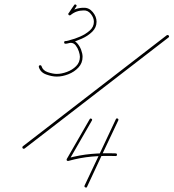

<svg xmlns="http://www.w3.org/2000/svg" viewBox="-20 -594 782 865"><path d="M314 -571Q317 -576 322 -573Q327 -570 324 -565Q318 -555 311.5 -546Q305 -537 299 -528Q296 -523 291 -526Q286 -529 289 -534Q295 -544 301.5 -553Q308 -562 314 -571Q314 -571 314 -571Q314 -571 314 -571ZM298 -526Q293 -523 289 -527Q286 -532 290 -536Q319 -559 357 -559Q381 -560 398 -539.5Q415 -519 415 -496Q415 -470 395.5 -451Q376 -432 349 -420Q322 -408 300 -402Q294 -401 287.5 -399Q281 -397 275 -397Q269 -397 269 -403Q269 -409 275 -409Q281 -409 287 -411Q293 -413 299 -413Q315 -413 327 -400Q339 -387 345.5 -369.5Q352 -352 352 -338Q352 -310 333.5 -290Q315 -270 288 -259.5Q261 -249 236 -249Q214 -249 188 -258.5Q162 -268 155 -292Q155 -292 155 -292Q155 -292 155 -292Q154 -298 159 -300Q165 -301 167 -296Q173 -276 196 -268.5Q219 -261 236 -261Q257 -261 281.5 -270Q306 -279 323 -296Q340 -313 340 -338Q340 -348 335 -363Q330 -378 321 -389.5Q312 -401 299 -401Q293 -401 287 -399Q281 -397 275 -397Q269 -397 269 -403Q269 -409 275 -409Q281 -409 286.5 -410.5Q292 -412 297 -414Q315 -418 340.5 -429Q366 -440 384.5 -456.5Q403 -473 403 -496Q403 -514 389.5 -531Q376 -548 357 -547Q323 -547 298 -526Q298 -526 298 -526Q298 -526 298 -526ZM731 -435Q736 -438 740 -434Q744 -429 739 -425Q577 -300 415 -175Q253 -50 91 75Q91 75 91 75Q91 75 91 75Q86 78 82 74Q79 69 83 65Q245 -60 407 -185Q569 -310 731 -435Q731 -435 731 -435Q731 -435 731 -435ZM510 -60Q515 -57 513 -52Q477 23 442 98Q407 173 372 248Q370 253 364 250Q359 248 361 242Q396 168 431.5 93Q467 18 502 -57Q504 -62 510 -60ZM384 -57Q387 -62 392 -59Q397 -56 394 -51Q368 -6 342.5 38.5Q317 83 291 128Q289 131 285 126Q281 120 284 119Q340 104 391.5 99.5Q443 95 501 97Q507 97 507 103Q507 109 501 109Q444 107 393 111.5Q342 116 288 131Q284 132 281 129Q279 125 281 122Q307 77 332.5 32.5Q358 -12 384 -57Q384 -57 384 -57Q384 -57 384 -57Z"/></svg>

Font: FRB American Cursive Thin
Style: Italic
Weight: 100
Italic angle: -25°
Version: Version 2.0;Modular Font Editor K font №1